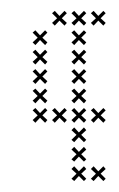

<svg xmlns="http://www.w3.org/2000/svg" viewBox="-20 -230 219 353"><path d="M67.1 -152.1 57.9 -160.7 67.1 -170 62.9 -174.3 53.6 -165 45 -174.3 40 -170 49.3 -160.7 40 -152.1 45 -147.1 53.6 -156.4 62.9 -147.1ZM67.1 -116.4 57.9 -125 67.1 -134.3 62.9 -138.6 53.6 -129.3 45 -138.6 40 -134.3 49.3 -125 40 -116.4 45 -111.4 53.6 -120.7 62.9 -111.4ZM67.1 -80.7 57.9 -89.3 67.1 -98.6 62.9 -102.9 53.6 -93.6 45 -102.9 40 -98.6 49.3 -89.3 40 -80.7 45 -75.7 53.6 -85 62.9 -75.7ZM67.1 -45 57.9 -53.6 67.1 -62.9 62.9 -67.1 53.6 -57.9 45 -67.1 40 -62.9 49.3 -53.6 40 -45 45 -40 53.6 -49.3 62.9 -40ZM67.1 -9.3 57.9 -17.9 67.1 -27.1 62.9 -31.4 53.6 -22.1 45 -31.4 40 -27.1 49.3 -17.9 40 -9.3 45 -4.3 53.6 -13.6 62.9 -4.3ZM102.9 -9.3 93.6 -17.9 102.9 -27.1 98.6 -31.4 89.3 -22.1 80.7 -31.4 75.7 -27.1 85 -17.9 75.7 -9.3 80.7 -4.3 89.3 -13.6 98.6 -4.3ZM138.6 -9.3 129.3 -17.9 138.6 -27.1 134.3 -31.4 125 -22.1 116.4 -31.4 111.4 -27.1 120.7 -17.9 111.4 -9.3 116.4 -4.3 125 -13.6 134.3 -4.3ZM174.3 -9.3 165 -17.9 174.3 -27.1 170 -31.4 160.7 -22.1 152.1 -31.4 147.1 -27.1 156.4 -17.9 147.1 -9.3 152.1 -4.3 160.7 -13.6 170 -4.3ZM138.6 -45 129.3 -53.6 138.6 -62.9 134.3 -67.1 125 -57.9 116.4 -67.1 111.4 -62.9 120.7 -53.6 111.4 -45 116.4 -40 125 -49.3 134.3 -40ZM138.6 -80.7 129.3 -89.3 138.6 -98.6 134.3 -102.9 125 -93.6 116.4 -102.9 111.4 -98.6 120.7 -89.3 111.4 -80.7 116.4 -75.7 125 -85 134.3 -75.7ZM138.6 -116.4 129.3 -125 138.6 -134.3 134.3 -138.6 125 -129.3 116.4 -138.6 111.4 -134.3 120.7 -125 111.4 -116.4 116.4 -111.4 125 -120.7 134.3 -111.4ZM138.6 -152.1 129.3 -160.7 138.6 -170 134.3 -174.3 125 -165 116.4 -174.3 111.4 -170 120.7 -160.7 111.4 -152.1 116.4 -147.1 125 -156.4 134.3 -147.1ZM138.6 -187.9 129.3 -196.4 138.6 -205.7 134.3 -210 125 -200.7 116.4 -210 111.4 -205.7 120.7 -196.4 111.4 -187.9 116.4 -182.9 125 -192.1 134.3 -182.9ZM102.9 -187.9 93.6 -196.4 102.9 -205.7 98.6 -210 89.3 -200.7 80.7 -210 75.7 -205.7 85 -196.4 75.7 -187.9 80.7 -182.9 89.3 -192.1 98.6 -182.9ZM174.3 -187.9 165 -196.4 174.3 -205.7 170 -210 160.7 -200.7 152.1 -210 147.1 -205.7 156.4 -196.4 147.1 -187.9 152.1 -182.9 160.7 -192.1 170 -182.9ZM138.6 27.1 129.3 17.9 138.6 9.3 134.3 4.3 125 13.6 116.4 4.3 111.4 9.3 120.7 17.9 111.4 27.1 116.4 31.4 125 22.1 134.3 31.4ZM138.6 62.9 129.3 53.6 138.6 45 134.3 40 125 49.3 116.4 40 111.4 45 120.7 53.6 111.4 62.9 116.4 67.1 125 57.9 134.3 67.1ZM138.6 98.6 129.3 89.3 138.6 80.7 134.3 75.7 125 85 116.4 75.7 111.4 80.7 120.7 89.3 111.4 98.6 116.4 102.9 125 93.6 134.3 102.9ZM174.3 98.6 165 89.3 174.3 80.7 170 75.7 160.7 85 152.1 75.7 147.1 80.7 156.4 89.3 147.1 98.6 152.1 102.9 160.7 93.6 170 102.9Z"/></svg>

Font: Gossip Low Cross Small
Style: Regular
Weight: 200
Width: 3
Designer: Deborah Khodanovich
Version: Version 1.001;Glyphs 3.3.1 (3343)